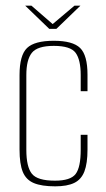

<svg xmlns="http://www.w3.org/2000/svg" viewBox="-20 -649 373 678"><path d="M175 9Q127 9 99.5 -2.5Q72 -14 60.5 -42Q49 -70 49 -121V-384Q49 -454 75.5 -479.5Q102 -505 170 -505Q237 -505 263 -479.5Q289 -454 289 -385V-327H265V-384Q265 -438 247 -462.5Q229 -487 170 -487Q112 -487 92.5 -462.5Q73 -438 73 -384V-120Q73 -60 92.5 -35.5Q112 -11 174 -11Q229 -11 247 -34.5Q265 -58 265 -120V-173H289V-121Q289 -72 278 -43.5Q267 -15 242 -3Q217 9 175 9ZM154 -547 69 -629H91L166 -564L243 -629H264L179 -547Z"/></svg>

Font: Alumni Sans Thin Thin
Style: Regular
Weight: 250
Version: Version 1.018